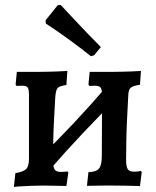

<svg xmlns="http://www.w3.org/2000/svg" viewBox="-20 -749 631 775"><path d="M180 -63 137 -109Q209 -179 278.5 -253Q348 -327 414 -404L457 -358Q385 -286 315.5 -212.5Q246 -139 180 -63ZM36 6 42 -50Q76 -56 86.5 -67.5Q97 -79 97 -110V-365Q97 -388 92 -395.5Q87 -403 70 -403Q63 -403 55 -402.5Q47 -402 47 -402L43 -408L48 -459Q48 -459 64.5 -459Q81 -459 103 -459Q125 -459 140 -459Q154 -459 173 -459.5Q192 -460 210 -460.5Q228 -461 240 -462Q252 -463 252 -463L248 -406Q220 -402 212.5 -393.5Q205 -385 203 -356Q201 -318 198.5 -273.5Q196 -229 195 -185Q194 -141 194 -104Q194 -75 200.5 -65Q207 -55 225 -55Q235 -55 243.5 -56Q252 -57 252 -57L256 -53L248 2Q248 2 238.5 1.5Q229 1 214 1Q199 1 184 0.5Q169 0 159 0Q136 0 107.5 1Q79 2 58 3.5Q37 5 36 6ZM545 2Q545 2 527.5 1.5Q510 1 484.5 0.5Q459 0 435 0Q423 0 405.5 0Q388 0 370.5 0.5Q353 1 342 1Q331 1 331 1L337 -54Q368 -55 379.5 -68.5Q391 -82 391 -120L392 -365Q392 -388 386 -395.5Q380 -403 363 -403Q357 -403 349 -402.5Q341 -402 341 -402L337 -408L342 -459Q342 -459 359.5 -459Q377 -459 400 -459Q423 -459 438 -459Q452 -459 470.5 -459.5Q489 -460 507.5 -460.5Q526 -461 537.5 -462Q549 -463 549 -463L545 -407Q518 -403 508.5 -395.5Q499 -388 498 -368Q496 -328 493.5 -281Q491 -234 490 -188.5Q489 -143 489 -104Q489 -77 495.5 -66.5Q502 -56 521 -56Q531 -56 540 -57.5Q549 -59 549 -59L552 -53ZM347 -522Q302 -558 260.5 -588Q219 -618 192 -636Q165 -654 165 -654L164 -667L213 -728L225 -729Q225 -729 239 -714Q253 -699 276.5 -674Q300 -649 329 -618.5Q358 -588 387 -559L360 -526Z"/></svg>

Font: Alegreya SemiBold
Style: Regular
Weight: 600
Designer: Juan Pablo del Peral
Foundry: Huerta Tipografica
Version: Version 2.009